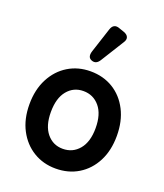

<svg xmlns="http://www.w3.org/2000/svg" viewBox="-141 -855 820 960"><g transform="rotate(20 268.5 -375.0)"><path d="M268 11Q202 11 149.5 -21Q97 -53 66.5 -111Q36 -169 36 -247Q36 -325 66.5 -383.5Q97 -442 149.5 -474Q202 -506 268 -506Q336 -506 388.5 -474Q441 -442 471 -383.5Q501 -325 501 -247Q501 -169 471 -111Q441 -53 388.5 -21Q336 11 268 11ZM268 -94Q321 -94 354.5 -134Q388 -174 388 -247Q388 -321 354.5 -361Q321 -401 268 -401Q216 -401 183 -361Q150 -321 150 -247Q150 -174 183 -134Q216 -94 268 -94ZM297 -577Q280 -549 255 -558Q229 -567 240 -602L283 -734Q295 -771 330 -757L356 -748Q375 -741 379.5 -728Q384 -715 373 -699Z"/></g></svg>

Font: Zen Maru Gothic
Style: Bold
Weight: 700
Designer: Yoshimichi Ohira
Foundry: Positype
Version: Version 1.001